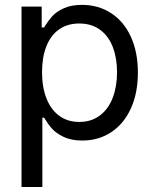

<svg xmlns="http://www.w3.org/2000/svg" viewBox="-20 -557 619 776"><path d="M67 -530.4H148.5V-446.1H158.1Q159.2 -447.2 159.9 -448.7Q160.6 -450.3 161.6 -451.7Q175.8 -474.4 191.8 -492.1Q207.9 -509.7 237.6 -523.5Q267.3 -537.3 311.5 -537.3Q377.8 -537.3 429.2 -503.8Q480.7 -470.3 509 -408.3Q537.3 -346.3 537.3 -263.8Q537.3 -180.9 509 -118.8Q480.7 -56.6 429.6 -22.8Q378.5 11 312.8 11Q267.6 11 237.1 -3.8Q206.5 -18.6 190.1 -37.1Q173.7 -55.6 159.5 -79.4Q159.2 -80.1 158.8 -80.5Q158.5 -80.8 158.1 -81.5H151.2V198.9H67ZM300.4 -64.2Q349.4 -64.2 384 -90.5Q418.5 -116.7 435.8 -162.3Q453 -207.9 453 -265.2Q453 -321.8 436.1 -366.4Q419.2 -410.9 384.7 -436.5Q350.1 -462 300.4 -462Q252.1 -462 218.2 -437.8Q184.4 -413.7 167.1 -369.1Q149.9 -324.6 149.9 -265.2Q149.9 -205.5 167.5 -160Q185.1 -114.6 218.9 -89.4Q252.8 -64.2 300.4 -64.2Z"/></svg>

Font: Pretendard Variable
Style: Regular
Weight: 400
Designer: Base glyphs from Inter by Rasmus Andersson; Hangul glyphs from Noto Sans CJK(Source Han Sans) by Jang Soo-young and Kang
Foundry: Kil Hyung-jin
Version: Version 1.100;FEAKit 1.0